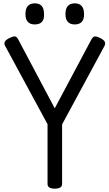

<svg xmlns="http://www.w3.org/2000/svg" viewBox="-20 -1113 654 1147"><path d="M307 14Q264 14 264 -14V-371L10 -840Q3 -853 9 -864Q15 -875 35 -885Q54 -895 66.5 -895.5Q79 -896 88 -879L307 -466L527 -879Q537 -896 549 -895.5Q561 -895 580 -885Q600 -875 605.5 -864Q611 -853 605 -840L351 -370V-14Q351 14 307 14ZM188 -967Q160 -967 146 -982.5Q132 -998 132 -1029Q132 -1061 146 -1077Q160 -1093 188 -1093Q216 -1093 229.5 -1077Q243 -1061 243 -1029Q245 -998 230.5 -982.5Q216 -967 188 -967ZM427 -967Q399 -967 385 -982.5Q371 -998 371 -1029Q371 -1061 385 -1077Q399 -1093 427 -1093Q454 -1093 468 -1077Q482 -1061 482 -1029Q483 -998 468.5 -982.5Q454 -967 427 -967Z"/></svg>

Font: Playwrite HR Lijeva
Style: Regular
Weight: 400
Designer: Veronika Burian, José Scaglione
Foundry: TypeTogether
Version: Version 1.002